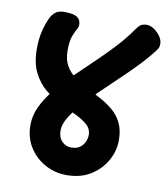

<svg xmlns="http://www.w3.org/2000/svg" viewBox="-87 -843 818 935"><g transform="rotate(10 322.0 -375.5)"><path d="M304.1 18.6Q247 18.6 198.1 -8.2Q149.2 -34.9 119.4 -82.3Q89.6 -129.8 89.6 -191.3Q89.6 -238.6 110.6 -282.8Q131.7 -327.1 166.9 -370.7Q202.2 -414.3 246.8 -457.9Q291.3 -501.6 339.1 -546.8Q386.8 -592.1 432.1 -640.3Q477.4 -688.6 513.9 -741.4Q528.9 -762 540.6 -766.2Q552.2 -770.3 563.1 -770.3Q580.1 -770.3 598.7 -758.3Q617.2 -746.2 630.6 -727.6Q643.9 -708.9 643.9 -688.3Q643.9 -675.9 639.9 -668.6Q636 -661.2 628.9 -652.3Q598.3 -612.2 557.7 -570.2Q517.1 -528.2 472.9 -486.5Q428.8 -444.8 387.3 -404.3Q345.8 -363.9 312.3 -325.7Q278.8 -287.6 258.7 -253.7Q238.7 -219.8 238.7 -191.3Q238.7 -157 257.6 -137.3Q276.6 -117.7 304.1 -117.7Q331 -117.7 347.2 -129.8Q363.3 -141.9 370.6 -159.1Q377.9 -176.3 377.9 -191.7Q377.9 -222.7 354.6 -242.9Q331.2 -263.2 294.8 -280.4Q258.3 -297.7 216.9 -318.3Q175.4 -339 139 -369.2Q102.6 -399.4 79.2 -446.1Q55.9 -492.8 55.9 -562.1Q55.9 -610 64.8 -647.4Q73.8 -684.8 86.8 -713.7Q95.9 -734.8 111.7 -748.5Q127.6 -762.2 157.6 -762.2Q201.6 -762.2 220.2 -750.3Q238.9 -738.4 238.9 -713.3Q238.9 -700 230.5 -686.6Q222.1 -673.1 213.4 -649.1Q204.8 -625.1 204.8 -579.4Q204.8 -535.6 222 -505.4Q239.2 -475.3 268.1 -454.3Q296.9 -433.3 331.3 -415.7Q365.8 -398 400.2 -379.4Q434.7 -360.9 463.5 -336.8Q492.3 -312.7 509.6 -277.6Q526.8 -242.6 526.8 -191.7Q526.8 -140.3 500.2 -92.2Q473.6 -44 424.1 -12.7Q374.7 18.6 304.1 18.6Z"/></g></svg>

Font: Playpen Sans Deva
Style: Regular
Weight: 400
Designer: Pooja Saxena, Gunjan Panchal, Laura Meseguer, Veronika Burian, José Scaglione
Foundry: TypeTogether
Version: Version 2.000